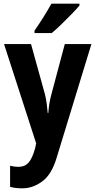

<svg xmlns="http://www.w3.org/2000/svg" viewBox="-20 -786 520 1046"><path d="M2 -546H149L225 -272Q231 -247 234.5 -221.5Q238 -196 240 -170H243Q245 -196 248.5 -219Q252 -242 260 -272L333 -546H478L289 72Q262 164 210.5 202Q159 240 102 240Q82 240 66 238Q50 236 35 232V117Q58 123 81 123Q115 123 135.5 100Q156 77 171 23L177 -5ZM413 -756Q398 -738 371.5 -710.5Q345 -683 315.5 -654.5Q286 -626 262 -606H168V-619Q193 -655 217.5 -694Q242 -733 260 -766H413Z"/></svg>

Font: Noto Sans Tamil Condensed
Style: Bold
Weight: 700
Width: 3
Designer: Jelle Bosma - Monotype Design Team
Foundry: Monotype Imaging Inc.
Version: Version 2.004; ttfautohint (v1.8.4.7-5d5b)